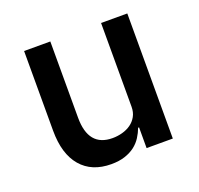

<svg xmlns="http://www.w3.org/2000/svg" viewBox="-99 -629 778 750"><g transform="rotate(-20 290.0 -254.0)"><path d="M393 -86H389Q382 -67 370.5 -49Q359 -31 341.5 -17.5Q324 -4 299.5 4Q275 12 243 12Q162 12 117.5 -40Q73 -92 73 -189V-520H182V-203Q182 -82 282 -82Q303 -82 323 -87.5Q343 -93 358.5 -104Q374 -115 383.5 -132Q393 -149 393 -172V-520H502V0H393Z"/></g></svg>

Font: IBM Plex Sans Devanagari Medium
Style: Regular
Weight: 500
Designer: Mike Abbink, Paul van der Laan, Pieter van Rosmalen, Erin McLaughlin
Foundry: Bold Monday
Version: Version 1.1